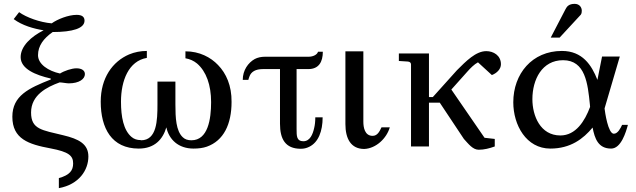

<svg xmlns="http://www.w3.org/2000/svg" viewBox="-20 -759 3294 995"><path d="M141 -176C141 -267 223 -308 289 -332C300 -332 326 -327 336 -327C391 -327 420 -350 420 -375C420 -394 403 -405 376 -405C352 -405 313 -392 291 -378C231 -391 177 -426 177 -473C177 -522 206 -560 253 -593C357 -593 418 -612 418 -652C418 -671 406 -682 377 -682C334 -682 277 -659 248 -638C187 -643 116 -669 79 -696L51 -660C95 -627 155 -610 206 -602C142 -570 87 -520 87 -463C87 -402 164 -370 243 -352V-347C129 -302 44 -263 44 -154C44 -39 128 -11 242 10C337 28 359 48 359 88C359 124 342 148 285 164V216C390 197 438 122 438 52C438 -13 388 -39 308 -58C198 -85 141 -88 141 -176Z M709 -33C691 -33 675 -38 662 -49C620 -84 607 -154 607 -232C607 -342 647 -443 741 -459V-495C709 -495 678 -489 649 -477C563 -440 502 -355 502 -232C502 -94 559 11 699 11C781 11 824 -37 842 -99C856 -36 904 11 983 11C1009 11 1032 8 1052 1C1139 -30 1180 -115 1180 -231C1181 -315 1152 -379 1110 -422C1072 -462 1014 -493 941 -493V-457C964 -453 984 -444 1001 -430C1049 -389 1074 -318 1074 -230C1074 -142 1058 -32 972 -32C953 -32 938 -37 927 -48C892 -81 889 -149 889 -218V-336H796V-218C796 -135 793 -32 711 -32Z M1517 -90V-180V-401H1578C1632 -401 1653 -438 1653 -491H1628C1624 -475 1601 -465 1580 -465H1354C1333 -465 1315 -461 1300 -453C1266 -434 1238 -395 1238 -345H1267C1268 -350 1270 -355 1272 -361C1281 -388 1305 -401 1343 -401H1431V-180V-118C1431 -39 1458 12 1539 12C1554 12 1568 9 1582 2C1630 -21 1652 -79 1652 -151H1614C1614 -130 1612 -111 1608 -95C1601 -64 1587 -27 1552 -27C1517 -27 1517 -54 1517 -90Z M1868 13C1930 10 1984 -43 2000 -99H1957C1947 -78 1936 -55 1911 -55C1870 -55 1863 -99 1863 -128V-493H1770V-116C1770 -41 1798 13 1868 13Z M2319 -295 2403 -389C2418 -406 2438 -426 2457 -436L2529 -370C2555 -380 2576 -401 2576 -426C2576 -472 2537 -494 2500 -494C2446 -494 2395 -442 2348 -395L2223 -256H2203V-482H2047V-443L2094 -440C2104 -439 2110 -434 2110 -425V0H2203V-227H2259L2384 -39C2408 -13 2430 17 2461 17C2489 17 2516 10 2544 0V-39L2491 -45Z M3038 -205C3011 -132 2964 -57 2884 -57C2780 -57 2739 -159 2739 -245C2739 -347 2789 -447 2898 -447C3014 -447 3026 -325 3037 -217ZM3076 -345C3046 -422 2998 -495 2892 -495C2737 -495 2640 -376 2640 -229C2640 -111 2707 11 2832 11C2937 11 3003 -40 3051 -98C3062 -41 3080 11 3147 11C3199 11 3224 -75 3234 -112H3204C3196 -95 3182 -66 3161 -66C3131 -66 3115 -179 3113 -197L3192 -466H3100ZM2958 -739C2929 -739 2918 -726 2911 -712L2834 -564H2880L2990 -683C2994 -689 2995 -696 2995 -703C2995 -721 2983 -739 2958 -739Z"/></svg>

Font: Veleka
Style: Regular
Weight: 400
Designer: Stefan Peev, Context Ltd, 2016; SIL International, 1997-2014.
Foundry: Stefan Peev, Context Ltd, 2016
Version: Version 1.000